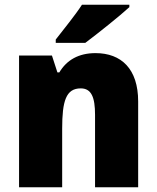

<svg xmlns="http://www.w3.org/2000/svg" viewBox="-20 -786 658 806"><path d="M523 -756V-766H324C295 -721 247 -663 214 -620V-606H338C390 -645 483 -719 523 -756ZM381 -563C310 -563 260 -534 229 -482H221L198 -553H60V0H241V-246C241 -362 257 -415 319 -415C364 -415 379 -377 379 -304V0H560V-360C560 -497 489 -563 381 -563Z"/></svg>

Font: Noto Sans Devanagari UI SemiCondensed Black
Style: Regular
Weight: 900
Width: 4
Designer: Jelle Bosma - Monotype Design Team
Foundry: Monotype Imaging Inc.
Version: Version 2.004